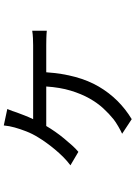

<svg xmlns="http://www.w3.org/2000/svg" viewBox="133 -786 733 1040"><g transform="rotate(-90 500.0 -265.5)"><path d="M776 -453Q792 -453 814 -454Q836 -455 854 -458V-379Q834 -381 812.5 -381.5Q791 -382 776 -382H629Q617 -209 551.5 -97.5Q486 14 375 81L296 29Q312 22 336 8Q360 -6 374 -17Q404 -41 433.5 -73Q463 -105 487.5 -148.5Q512 -192 529.5 -249.5Q547 -307 552 -382H338Q324 -358 306.5 -333Q289 -308 270 -285Q251 -262 232.5 -241.5Q214 -221 198 -208L125 -251Q148 -268 170 -290Q192 -312 211.5 -335.5Q231 -359 247.5 -382Q264 -405 276 -425Q296 -457 309 -490.5Q322 -524 330 -553Q338 -581 341 -612L430 -593Q418 -564 411 -541Q404 -522 395 -499Q386 -476 375 -453Z"/></g></svg>

Font: SpoqaHanSansJP-Regular
Style: Regular
Weight: 400
Designer: [Source Han Sans]
Ryoko NISHIZUKA  (kana & ideographs); Paul D. Hunt (Latin, Greek & Cyrillic); Wenlong ZHANG  (bopomofo
Foundry: Spoqa (http://bi.spoqa.com)
Version: Version 1.002.20150607